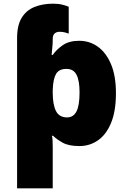

<svg xmlns="http://www.w3.org/2000/svg" viewBox="-20 -785 690 1045"><path d="M270 -765Q298 -765 321.5 -759Q345 -753 354 -748V-602Q350 -604 335.5 -608Q321 -612 304 -612Q288 -612 277.5 -603Q267 -594 267 -573V-567Q267 -547 265 -530Q263 -513 261 -486H267Q287 -515 321.5 -539Q356 -563 411 -563Q468 -563 513 -530.5Q558 -498 584.5 -435Q611 -372 611 -278Q611 -180 584.5 -116Q558 -52 513 -21Q468 10 412 10Q354 10 321 -8.5Q288 -27 269 -46H262Q265 -41 266 -23.5Q267 -6 267 15V240H73V-578Q73 -647 98 -688Q123 -729 167.5 -747Q212 -765 270 -765ZM342 -410Q301 -410 285 -382.5Q269 -355 267 -296V-280Q267 -216 284.5 -181Q302 -146 345 -146Q379 -146 396 -178Q413 -210 413 -282Q413 -346 396.5 -378Q380 -410 342 -410Z"/></svg>

Font: Noto Sans Black
Style: Regular
Weight: 900
Designer: Monotype Design Team
Foundry: Monotype Imaging Inc.
Version: Version 2.007